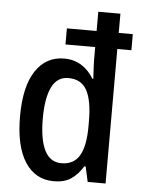

<svg xmlns="http://www.w3.org/2000/svg" viewBox="-54 -803 627 856"><g transform="rotate(5 259.5 -375.0)"><path d="M219 10Q136 10 90 -61Q44 -132 44 -265Q44 -399 90.5 -469Q137 -539 218 -539Q262 -539 295.5 -518Q329 -497 351 -460H355Q354 -481 352.5 -503.5Q351 -526 351 -543V-602H218V-674H351V-760H450V-674H513V-602H450V0H370L355 -68H349Q326 -30 295.5 -10Q265 10 219 10ZM246 -73Q301 -73 326.5 -116Q352 -159 352 -249V-269Q352 -363 327 -408.5Q302 -454 244 -454Q194 -454 170 -405Q146 -356 146 -264Q146 -171 170.5 -122Q195 -73 246 -73Z"/></g></svg>

Font: Noto Sans Lao Condensed Medium
Style: Regular
Weight: 500
Width: 3
Designer: Monotype Design Team
Foundry: Monotype Imaging Inc.
Version: Version 2.003; ttfautohint (v1.8.4.7-5d5b)